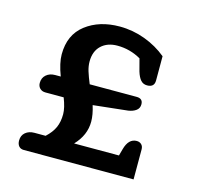

<svg xmlns="http://www.w3.org/2000/svg" viewBox="-90 -695 834 794"><g transform="rotate(15 326.5 -298.0)"><path d="M77 0Q63 0 55.5 -9Q48 -18 48 -33Q48 -55 63 -67.5Q78 -80 101 -80H149Q174 -103 185 -127.5Q196 -152 196 -185Q196 -212 180 -253H102Q87 -253 78 -262Q69 -271 69 -285Q69 -307 84 -320Q99 -333 122 -333H146Q126 -386 126 -423Q126 -507 184 -551.5Q242 -596 329 -596Q385 -596 437.5 -576.5Q490 -557 531 -523V-419Q531 -390 500 -390Q483 -390 472.5 -402Q462 -414 455 -437L441 -490Q394 -517 340 -517Q297 -517 271 -492.5Q245 -468 245 -424Q245 -404 251.5 -383Q258 -362 270 -333H471Q498 -333 498 -308Q498 -291 485 -281.5Q472 -272 452 -269L304 -253Q316 -215 316 -185Q316 -127 271 -80H463L471 -109Q484 -157 519 -157Q531 -157 539 -149.5Q547 -142 547 -128V0Z"/></g></svg>

Font: Maitree Semibold
Style: Regular
Weight: 600
Designer: CadsonDemak Team
Foundry: CadsonDemak
Version: Version 1.010